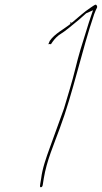

<svg xmlns="http://www.w3.org/2000/svg" viewBox="-20 -741 428 807"><path d="M183 -555C185 -555 188 -557 194 -555C204 -570 211 -580 227 -593C261 -614 281 -634 314 -660L342 -685L371 -698L360 -666C358 -661 357 -655 354 -648C343 -612 331 -574 318 -532C302 -479 291 -424 274 -369L249 -285C230 -230 208 -174 190 -122C174 -78 158 -33 153 9L149 33V34C147 44 149 46 151 46C156 46 159 43 160 34L164 9C176 -65 207 -135 231 -201C286 -347 324 -530 376 -682C386 -711 392 -708 386 -719C382 -724 379 -721 361 -709C332 -690 312 -670 279 -643L280 -647H276L275 -642H278C250 -619 210 -600 189 -569L184 -557ZM386 -719Z"/></svg>

Font: Stray Cat
Style: HlExtObl
Weight: 100
Version: Version 1.0